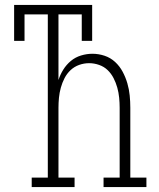

<svg xmlns="http://www.w3.org/2000/svg" viewBox="-20 -755 640 775"><path d="M108 0V-38H173V-697H79V-590H37V-735H352V-590H310V-697H216V-432Q223 -454 235.5 -474Q248 -494 266 -509Q284 -524 307 -531Q330 -538 353 -538Q378 -538 402 -530Q426 -522 444.5 -505Q463 -488 475 -465.5Q487 -443 494 -419Q501 -395 503.5 -370Q506 -345 506 -320V-38H571V0H398V-38H463V-320Q463 -340 461 -360.5Q459 -381 453.5 -401Q448 -421 438.5 -439.5Q429 -458 414.5 -472Q400 -486 380 -493Q360 -500 340 -500Q319 -500 299.5 -493Q280 -486 265 -472Q250 -458 240.5 -439.5Q231 -421 225.5 -401Q220 -381 218 -360.5Q216 -340 216 -320V-38H281V0Z"/></svg>

Font: Iosevka Slab XLtEx
Style: Regular
Weight: 200
Width: 7
Monospace: yes
Designer: Belleve Invis
Foundry: Belleve Invis
Version: Version 11.1.0; ttfautohint (v1.8.3)